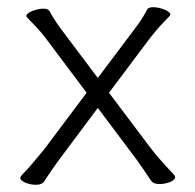

<svg xmlns="http://www.w3.org/2000/svg" viewBox="-20 -502 540 532"><path d="M251 -203 142 -57Q130 -41 102 1Q96 10 80 10Q64 10 50 4Q36 -2 36 -9Q36 -13 50 -27Q64 -41 103 -89L220 -245L109 -393Q91 -417 72 -436Q53 -455 53 -457Q53 -465 69.5 -471.5Q86 -478 100 -478Q114 -478 118 -470Q127 -452 148 -423L251 -286L357 -427Q372 -446 388 -476Q391 -482 405 -482Q419 -482 435.5 -475.5Q452 -469 452 -461Q452 -459 435 -442Q418 -425 396 -397L282 -245L398 -91Q415 -68 462 -18Q465 -15 465 -11Q465 -3 451 2.5Q437 8 421 8Q405 8 398 -2Q377 -34 359 -59Z"/></svg>

Font: ToneOZ-Pinyin-WenKai-Light
Style: Light
Weight: 300
Designer: Fontworks Inc.
Foundry: ToneOZ
Version: Version 0.240331